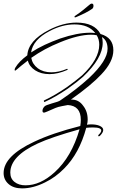

<svg xmlns="http://www.w3.org/2000/svg" viewBox="-66 -696 647 1062"><path d="M56 346Q9 346 -18.5 322Q-46 298 -46 261Q-46 167 123 88Q224 40 378 1Q381 -16 381 -33Q381 -111 309 -115L277 -109Q266 -107 257 -104.5Q248 -102 241 -99Q183 -73 178 -73Q169 -73 169 -83Q169 -96 181 -108Q187 -114 221 -124Q239 -129 251 -133Q263 -137 268 -141Q314 -172 353.5 -203Q393 -234 427 -265Q529 -361 529 -426Q529 -472 498 -491Q502 -478 502 -459Q502 -374 393 -271Q377 -257 356 -240.5Q335 -224 308 -205Q274 -182 242 -163.5Q210 -145 181 -132Q178 -131 177 -135Q175 -140 179 -141Q237 -168 304 -214Q330 -233 351 -249Q372 -265 388 -279Q483 -369 483 -449Q483 -478 469 -501Q456 -504 438 -504Q368 -504 266 -462Q179 -427 107 -376Q113 -341 143 -318.5Q173 -296 218 -296Q260 -296 304 -315Q307 -316 308 -313Q309 -310 306 -309Q254 -286 208 -286Q161 -286 128.5 -307Q96 -328 88 -361Q88 -361 51 -332Q20 -305 18 -305Q15 -305 15 -310Q15 -315 19 -322Q39 -356 85 -390Q90 -471 204 -530Q283 -571 357 -571Q456 -571 490 -508Q561 -488 561 -418Q561 -354 494 -284Q468 -256 426 -221Q384 -186 326 -145Q369 -147 394 -111Q419 -80 419 -34Q419 -27 418 -20Q417 -13 415 -6Q420 -7 426 -7.5Q432 -8 438 -8Q465 -8 483 -1Q505 8 505 23Q505 37 486 56Q482 58 481 58Q477 58 477 55Q477 54 479 50Q494 36 494 26Q494 9 448 9Q438 9 428.5 9.5Q419 10 411 11Q373 152 289 236Q241 285 183 313Q117 346 56 346ZM106 -406Q141 -429 181.5 -448Q222 -467 267 -483Q361 -515 433 -515Q441 -515 447.5 -514.5Q454 -514 461 -513Q424 -561 346 -561Q278 -561 208 -524Q116 -476 106 -406ZM75 329Q157 329 236 257Q330 172 374 19Q217 63 142 98Q-9 168 -9 259Q-9 292 14.5 310.5Q38 329 75 329ZM350 -600Q346 -600 346 -602Q346 -607 349 -608Q376 -626 395 -641.5Q414 -657 428 -669Q435 -676 442 -676Q451 -676 451 -664Q451 -654 445 -648Q428 -636 406.5 -625Q385 -614 359 -603Q353 -600 350 -600Z"/></svg>

Font: Passions Conflict
Style: Regular
Weight: 400
Designer: Robert E. Leuschke
Foundry: Robert E. Leuschke
Version: Version 1.010; ttfautohint (v1.8.3)